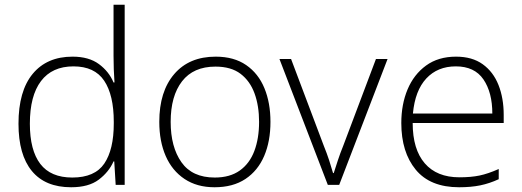

<svg xmlns="http://www.w3.org/2000/svg" viewBox="-20 -780 2203 810"><path d="M280 10Q171 10 114.5 -58.5Q58 -127 58 -258Q58 -396 118 -468.5Q178 -541 286 -541Q355 -541 397.5 -509.5Q440 -478 459 -432H463Q461 -458 460 -488Q459 -518 459 -544V-760H506V0H468L462 -99H459Q439 -54 396.5 -22Q354 10 280 10ZM285 -31Q380 -31 420 -90Q460 -149 460 -259V-266Q460 -379 419.5 -439.5Q379 -500 290 -500Q200 -500 153 -438Q106 -376 106 -258Q106 -146 150 -88.5Q194 -31 285 -31Z M1121 -266Q1121 -184 1094.5 -122Q1068 -60 1015.5 -25Q963 10 885 10Q811 10 758.5 -25Q706 -60 679 -122Q652 -184 652 -266Q652 -394 715 -467.5Q778 -541 890 -541Q967 -541 1018.5 -505.5Q1070 -470 1095.5 -408Q1121 -346 1121 -266ZM700 -266Q700 -160 745.5 -95.5Q791 -31 886 -31Q950 -31 991.5 -60.5Q1033 -90 1053 -143Q1073 -196 1073 -266Q1073 -333 1054 -385.5Q1035 -438 995 -468.5Q955 -499 889 -499Q796 -499 748 -437Q700 -375 700 -266Z M1363 0 1159 -531H1208L1346 -165Q1359 -133 1368.5 -104Q1378 -75 1385 -50H1388Q1396 -75 1405.5 -104Q1415 -133 1428 -165L1566 -531H1615L1411 0Z M1904 -541Q1972 -541 2016.5 -509Q2061 -477 2083 -421.5Q2105 -366 2105 -295V-261H1721Q1721 -150 1772 -91Q1823 -32 1918 -32Q1967 -32 2003 -39.5Q2039 -47 2084 -67V-24Q2045 -6 2006 2Q1967 10 1917 10Q1795 10 1734 -64Q1673 -138 1673 -261Q1673 -340 1699.5 -403Q1726 -466 1777.5 -503.5Q1829 -541 1904 -541ZM1903 -500Q1826 -500 1778.5 -449Q1731 -398 1722 -301H2057Q2057 -390 2019.5 -445Q1982 -500 1903 -500Z"/></svg>

Font: Noto Kufi Arabic ExtraLight
Style: Regular
Weight: 200
Designer: Monotype Design Team, David Williams, Khaled Hosny
Foundry: Google LLC
Version: Version 2.109; ttfautohint (v1.8.4.7-5d5b)